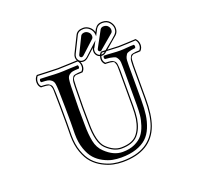

<svg xmlns="http://www.w3.org/2000/svg" viewBox="-151 -1035 1301 1246"><g transform="rotate(-20 500.0 -412.5)"><path d="M745 -792Q745 -766 729 -750L728 -749L646 -679Q702 -676 721 -676Q739 -676 778.5 -678Q818 -680 839 -681H841L842 -680Q858 -664 859.5 -639.5Q861 -615 844 -597L843 -596H841Q836 -596 827 -595Q806 -595 798 -594Q790 -593 782.5 -585.5Q775 -578 774 -565.5Q773 -553 772 -525V-295Q772 -183 747 -114Q691 41 492 41Q459 41 426 34Q393 27 356.5 8Q320 -11 292.5 -41Q265 -71 247 -121.5Q229 -172 229 -236Q229 -252 229.5 -275.5Q230 -299 230 -321Q230 -447 228 -525Q228 -544 227.5 -554Q227 -564 224 -573Q221 -582 218.5 -585.5Q216 -589 207.5 -591.5Q199 -594 192 -594.5Q185 -595 168 -596Q162 -596 159 -596H157L156 -597Q140 -612 140.5 -637.5Q141 -663 158 -680L159 -681H161Q174 -681 224 -678.5Q274 -676 302 -676Q327 -676 374 -678.5Q421 -681 436 -681Q430 -691 430 -702Q430 -715 436 -727L491 -838Q505 -866 545 -866Q568 -866 587 -851Q606 -836 612 -813L623 -834H624Q640 -861 673 -861Q709 -861 727 -838.5Q745 -816 745 -792ZM737 -792Q737 -813 721 -833Q705 -853 673 -853Q645 -853 630 -830L607 -786L606 -800Q604 -824 586 -841Q568 -858 545 -858Q510 -858 498 -834L443 -723Q438 -713 438 -702Q438 -689 447.5 -678Q457 -667 474 -667Q489 -667 504 -680L594 -763L571 -720Q570 -719 568.5 -717Q567 -715 566.5 -713.5Q566 -712 565 -708Q564 -704 564 -698Q564 -687 571 -677Q578 -667 589 -664Q594 -673 601 -680L602 -681H604Q614 -681 634 -680Q706 -738 723 -755V-756Q737 -769 737 -792ZM583 -797Q583 -784 576 -778L488 -697Q480 -690 474 -690Q469 -690 465 -693.5Q461 -697 461 -702Q461 -708 464 -713L518 -823Q526 -835 545 -835Q558 -835 570.5 -824Q583 -813 583 -797ZM714 -792Q714 -779 707 -772L608 -688Q605 -685 600 -685Q596 -685 591.5 -688.5Q587 -692 587 -698Q587 -702 591 -709L650 -818Q658 -830 673 -830Q693 -830 703.5 -818Q714 -806 714 -792ZM341 -269Q341 -205 351 -156Q361 -107 394 -76Q451 -21 513 -21Q562 -21 597.5 -37.5Q633 -54 652.5 -78.5Q672 -103 684 -139.5Q696 -176 699 -207Q702 -238 702 -277V-536Q702 -557 701 -571Q700 -585 694.5 -595Q689 -605 684.5 -610Q680 -615 666.5 -618.5Q653 -622 643.5 -623.5Q634 -625 610 -627Q606 -631 606 -638Q606 -645 610 -650Q634 -650 666 -647.5Q698 -645 721 -645Q740 -645 767 -647.5Q794 -650 818 -650Q822 -645 822 -638Q822 -631 818 -627Q799 -625 791 -623.5Q783 -622 771.5 -618.5Q760 -615 756.5 -610Q753 -605 748 -595Q743 -585 742 -571Q741 -557 741 -536V-295Q741 -238 735 -194.5Q729 -151 712.5 -111Q696 -71 668.5 -45.5Q641 -20 596.5 -5Q552 10 492 10Q462 10 433 4.5Q404 -1 371.5 -18Q339 -35 315.5 -61Q292 -87 276 -132.5Q260 -178 260 -236Q260 -251 260.5 -274.5Q261 -298 261 -321Q261 -411 258 -536Q257 -568 254 -585Q251 -602 239.5 -611.5Q228 -621 214.5 -623.5Q201 -626 171 -627Q166 -631 166 -638Q166 -645 171 -650Q193 -650 233 -647.5Q273 -645 300 -645Q328 -645 368.5 -647.5Q409 -650 430 -650Q434 -645 434 -638Q434 -631 430 -627Q400 -626 386.5 -623.5Q373 -621 361.5 -611.5Q350 -602 347 -585Q344 -568 343 -536Q341 -456 340 -383Q340 -366 340.5 -321.5Q341 -277 341 -269ZM679 -525V-277Q679 -229 674 -193Q663 -123 627 -83.5Q591 -44 513 -44Q461 -44 410 -93Q364 -137 364 -269Q364 -278 363.5 -322Q363 -366 363 -383Q364 -490 365 -525Q365 -545 366.5 -557.5Q368 -570 372.5 -579Q377 -588 380 -592.5Q383 -597 395 -599.5Q407 -602 414 -602.5Q421 -603 440 -604Q453 -619 452 -639Q451 -659 439 -673Q422 -673 374.5 -670.5Q327 -668 302 -668Q274 -668 224 -670.5Q174 -673 162 -673Q149 -656 149 -636Q149 -616 161 -604Q188 -603 199.5 -601Q211 -599 221 -590.5Q231 -582 233 -568Q235 -554 236 -525Q238 -447 238 -321Q238 -299 237.5 -275.5Q237 -252 237 -236Q237 -173 254.5 -124Q272 -75 298.5 -46Q325 -17 360.5 1.5Q396 20 428 26.5Q460 33 492 33Q685 33 740 -117Q764 -184 764 -295V-525Q764 -545 765.5 -557.5Q767 -570 771.5 -579Q776 -588 779 -592.5Q782 -597 794 -599.5Q806 -602 812.5 -602.5Q819 -603 839 -604Q852 -619 851 -639Q850 -659 838 -673Q817 -672 778 -670Q739 -668 721 -668Q709 -668 637 -672L626 -663Q615 -654 600 -654Q597 -654 595 -654Q585 -624 604 -604Q631 -603 642.5 -601Q654 -599 664 -590.5Q674 -582 676 -568Q678 -554 679 -525ZM671 -525Q671 -544 670.5 -554Q670 -564 667 -573Q664 -582 661.5 -585.5Q659 -589 650.5 -591.5Q642 -594 635 -594.5Q628 -595 611 -596Q605 -596 602 -596H600L599 -597Q575 -620 587 -656Q573 -660 564.5 -672Q556 -684 556 -698Q556 -703 556.5 -707.5Q557 -712 558 -714.5Q559 -717 560 -719Q561 -721 562 -722.5Q563 -724 563 -724L564 -725L509 -675Q492 -659 474 -659Q463 -659 454 -663Q462 -648 460 -629Q458 -610 445 -597L444 -596H442Q437 -596 428 -595Q407 -595 399 -594Q391 -593 383.5 -585.5Q376 -578 375 -565.5Q374 -553 373 -525Q372 -489 371 -383Q371 -366 371.5 -322Q372 -278 372 -269Q372 -140 416 -98Q464 -52 513 -52Q588 -52 621.5 -89Q655 -126 666 -194Q671 -228 671 -277ZM598 -662Q598 -662 599 -662Q600 -662 600 -662Q613 -662 621 -669Q622 -670 623 -671Q624 -672 625 -672Q612 -673 605 -673Q601 -668 598 -662Z"/></g></svg>

Font: Linux Libertine Initials O
Style: Initials
Weight: 400
Designer: Philipp H. Poll
Foundry: Philipp H. Poll
Version: Version 5.0.6